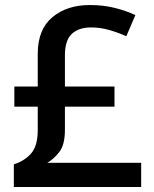

<svg xmlns="http://www.w3.org/2000/svg" viewBox="-20 -743 612 763"><path d="M337 -723Q391 -723 436.5 -711.5Q482 -700 518 -683L482 -599Q451 -613 415 -623.5Q379 -634 342 -634Q293 -634 265.5 -608.5Q238 -583 238 -523V-399H435V-319H238V-227Q238 -168 216 -139.5Q194 -111 168 -96H541V0H35V-90Q77 -103 103.5 -133Q130 -163 130 -226V-319H37V-399H130V-529Q130 -626 188 -674.5Q246 -723 337 -723Z"/></svg>

Font: Noto Sans Thaana Medium
Style: Regular
Weight: 500
Designer: David Williams
Foundry: Google Inc.
Version: Version 3.001; ttfautohint (v1.8.4.7-5d5b)